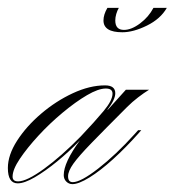

<svg xmlns="http://www.w3.org/2000/svg" viewBox="-63 -461 444 488"><path d="M-18 5Q-43 5 -43 -34Q-43 -67 -19.5 -103.5Q4 -140 41.5 -172Q79 -204 122 -224Q165 -244 204 -244Q230 -244 230 -224Q230 -208 210 -182H211L257 -233H316Q303 -225 288 -213.5Q273 -202 260 -189Q203 -132 170 -98Q137 -64 123.5 -45Q110 -26 110 -13Q110 2 122 2Q142 2 186.5 -32.5Q231 -67 279 -120L288 -130H296L289 -122Q257 -86 224.5 -56.5Q192 -27 164.5 -10Q137 7 121 7Q112 7 105.5 0.5Q99 -6 99 -16Q99 -48 140 -104Q112 -75 82 -50.5Q52 -26 25.5 -10.5Q-1 5 -18 5ZM-17 0Q5 0 49 -32Q93 -64 142 -114Q178 -152 200.5 -179Q223 -206 223 -223Q223 -236 206 -236Q187 -236 158 -219Q129 -202 96 -174.5Q63 -147 34.5 -116Q6 -85 -12.5 -57.5Q-31 -30 -31 -12Q-31 0 -17 0ZM327 -441H361Q345 -413 310.5 -396Q276 -379 248 -379Q200 -379 200 -409Q200 -424 210 -441H239Q235 -434 232.5 -425.5Q230 -417 230 -409Q230 -385 252 -385Q271 -385 293 -401.5Q315 -418 327 -441Z"/></svg>

Font: Ballet 72pt
Style: Regular
Weight: 400
Designer: Maximiliano R. Sproviero
Foundry: Omnibus-Type
Version: Version 1.100; ttfautohint (v1.8.3)